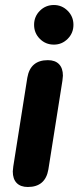

<svg xmlns="http://www.w3.org/2000/svg" viewBox="-20 -738 313 766"><path d="M31 -54Q32 -64 33 -74L89 -428Q101 -498 171 -498Q200 -498 215.5 -482Q231 -466 231 -436Q230 -426 229 -416L173 -62Q161 8 91 8Q62 8 46.5 -8Q31 -24 31 -54ZM116 -639Q116 -672 139 -695Q162 -718 195 -718Q227 -718 250 -695Q273 -672 273 -639Q273 -606 250 -583Q227 -560 195 -560Q162 -560 139 -583Q116 -606 116 -639Z"/></svg>

Font: SN Pro Bold
Style: Bold Italic
Weight: 700
Italic angle: -9°
Designer: Tobias Whetton
Foundry: Supernotes
Version: Version 1.003